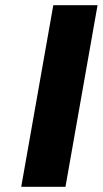

<svg xmlns="http://www.w3.org/2000/svg" viewBox="-20 -722 397 742"><path d="M357 -702 233 0H62L186 -702Z"/></svg>

Font: Fz Poppins
Style: Bold Italic
Weight: 700
Italic angle: -10°
Designer: Ninad Kale (Devanagari), Jonny Pinhorn (Latin)
Foundry: Indian Type Foundry
Version: Vit hóa bi Vntype.Com & FontZin.Com